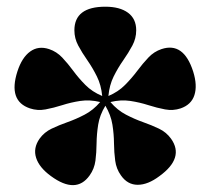

<svg xmlns="http://www.w3.org/2000/svg" viewBox="-20 -793 625 573"><path d="M247.5 -269.5Q207 -212.5 132 -267.5Q97 -293 87.8 -322Q78.5 -351 98 -379Q112 -398.5 134 -409Q156 -419.5 181.5 -428.5Q207 -437.5 232.5 -450.8Q258 -464 279 -488.5Q248 -496 219.8 -491.8Q191.5 -487.5 165.8 -479.2Q140 -471 116 -466.5Q92 -462 69.5 -469.5Q3.5 -491.5 32 -580Q45.5 -621.5 70 -639.2Q94.5 -657 126.5 -646.5Q149 -639 165.8 -621.2Q182.5 -603.5 198.5 -581.8Q214.5 -560 234.8 -539.5Q255 -519 285 -506.5Q282 -539 269.2 -564.8Q256.5 -590.5 240.8 -613Q225 -635.5 213.5 -657Q202 -678.5 202 -702.5Q202 -773 294.5 -773Q337.5 -773 362 -755Q386.5 -737 386.5 -702.5Q386.5 -678.5 375 -657Q363.5 -635.5 347.8 -613Q332 -590.5 319.2 -564.8Q306.5 -539 303.5 -506.5Q333 -519 353.2 -539.5Q373.5 -560 389.8 -581.8Q406 -603.5 422.8 -621.2Q439.5 -639 462 -646.5Q528 -668.5 556.5 -579.5Q569.5 -538 560.2 -509.2Q551 -480.5 519 -469.5Q496.5 -462 472.5 -466.5Q448.5 -471 422.8 -479.2Q397 -487.5 368.8 -491.8Q340.5 -496 309.5 -488.5Q330.5 -464 356 -450.8Q381.5 -437.5 407 -428.5Q432.5 -419.5 454.5 -409Q476.5 -398.5 490.5 -379Q531 -322 456 -267.5Q421.5 -241.5 391 -241.5Q360.5 -241.5 341 -269.5Q327 -289 323.8 -313.5Q320.5 -338 320.2 -365.2Q320 -392.5 315.5 -421Q311 -449.5 294.5 -477.5Q277.5 -449.5 273 -421Q268.5 -392.5 268.2 -365Q268 -337.5 264.8 -313.2Q261.5 -289 247.5 -269.5ZM294 -493.5Z"/></svg>

Font: Fraunces 72pt Soft Black
Style: Regular
Weight: 900
Version: Version 1.000;[b76b70a41]